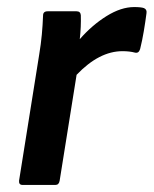

<svg xmlns="http://www.w3.org/2000/svg" viewBox="-20 -524 435 544"><path d="M44 0Q33 0 34 -12L91 -369Q96 -399 98.5 -426Q101 -453 102 -480Q102 -492 115 -492H197Q208 -492 209 -481Q210 -448 206 -413Q241 -453 282 -478.5Q323 -504 360 -504Q380 -504 388 -501Q397 -497 395 -486Q392 -463 387.5 -436Q383 -409 377 -385Q373 -372 362 -375Q347 -379 327 -379Q261 -379 197 -312L149 -12Q147 0 137 0Z"/></svg>

Font: Sofia Sans
Style: Bold Italic
Weight: 700
Italic angle: -9°
Designer: Botio Nikoltchev, Ani Petrova
Foundry: lettersoup
Version: Version 4.101; ttfautohint (v1.8.4.7-5d5b)